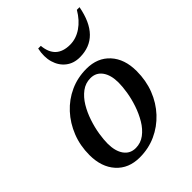

<svg xmlns="http://www.w3.org/2000/svg" viewBox="-216 -850 972 972"><g transform="rotate(-45 270.0 -364.0)"><path d="M207 13Q128 13 81.5 -38.5Q35 -90 35 -176Q35 -243 58 -301Q81 -359 121.5 -403Q162 -447 216 -471.5Q270 -496 333 -496Q412 -496 458.5 -445Q505 -394 505 -308Q505 -240 482.5 -182Q460 -124 419 -80Q378 -36 324 -11.5Q270 13 207 13ZM226 -35Q262 -35 290.5 -56.5Q319 -78 339.5 -112.5Q360 -147 373.5 -187Q387 -227 393 -265Q399 -303 399 -331Q399 -385 376.5 -416.5Q354 -448 314 -448Q278 -448 249.5 -426.5Q221 -405 200.5 -371Q180 -337 166.5 -296.5Q153 -256 147 -218Q141 -180 141 -152Q141 -98 163.5 -66.5Q186 -35 226 -35ZM351 -560Q307 -560 276.5 -584Q246 -608 234 -649Q222 -690 233 -741H252Q261 -640 361 -640Q404 -640 443 -666.5Q482 -693 510 -741H529Q495 -560 351 -560Z"/></g></svg>

Font: Platypi
Style: Italic
Weight: 400
Italic angle: -13°
Designer: David Sargent
Foundry: Bolt Cutter Type
Version: Version 1.200; ttfautohint (v1.8.4.7-5d5b)